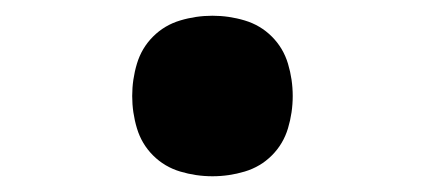

<svg xmlns="http://www.w3.org/2000/svg" viewBox="-20 -462 540 244"><path d="M250 -238Q229 -238 209 -244Q189 -250 174.5 -264.5Q160 -279 154 -299Q148 -319 148 -340Q148 -361 154 -381Q160 -401 174.5 -415.5Q189 -430 209 -436Q229 -442 250 -442Q271 -442 291 -436Q311 -430 325.5 -415.5Q340 -401 346 -381Q352 -361 352 -340Q352 -319 346 -299Q340 -279 325.5 -264.5Q311 -250 291 -244Q271 -238 250 -238Z"/></svg>

Font: Iosevka SS18 Extrabold
Style: Regular
Weight: 800
Monospace: yes
Designer: Belleve Invis
Foundry: Belleve Invis
Version: Version 25.1.1; ttfautohint (v1.8.4)